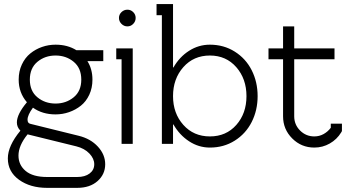

<svg xmlns="http://www.w3.org/2000/svg" viewBox="-20 -699 1716 933"><path d="M127.9 -97.2 362.8 -39.1Q420.4 -24.9 455.8 13.7Q491.2 52.2 491.2 99.1Q491.2 147.9 454.1 180.9Q417 213.9 355 213.9H209Q127 213.9 72.5 174.6Q18.1 135.3 18.1 70.8Q18.1 9.8 79.1 -64Q62 -81.1 62 -104Q62 -144 110.8 -202.1Q70.8 -248.5 70.8 -312Q70.8 -352.5 86.2 -385.5Q101.6 -418.5 127.2 -439.2Q152.8 -460 184.3 -470.9Q215.8 -481.9 250 -481.9Q308.1 -481.9 351.1 -455.1H481.9V-401.9H404.8Q429.2 -363.3 429.2 -312Q429.2 -271.5 413.8 -238.5Q398.4 -205.6 372.8 -185.3Q347.2 -165 315.7 -154.1Q284.2 -143.1 250 -143.1Q186 -143.1 140.1 -175.8Q113.8 -140.1 113.8 -117.2Q113.8 -100.1 127.9 -97.2ZM125 -312Q125 -256.3 161.9 -226.1Q198.7 -195.8 250 -195.8Q300.8 -195.8 337.9 -226.1Q375 -256.3 375 -312Q375 -368.2 338.1 -398.7Q301.3 -429.2 250 -429.2Q198.7 -429.2 161.9 -398.7Q125 -368.2 125 -312ZM113.8 -45.9Q69.8 8.3 69.8 57.1Q69.8 102.5 104.7 131.8Q139.6 161.1 209 161.1H355Q393.1 161.1 415.5 144Q438 127 438 99.1Q438 71.8 414.3 46.9Q390.6 22 351.1 12.2L115.2 -45.9Z M570.3 -640.1Q582.5 -651.9 599.1 -651.9Q615.7 -651.9 627.4 -640.1Q639.2 -628.4 639.2 -611.8Q639.2 -595.2 627.4 -583Q615.7 -570.8 599.1 -570.8Q582.5 -570.8 570.3 -583Q558.1 -595.2 558.1 -611.8Q558.1 -628.4 570.3 -640.1ZM570.8 -411.1H544.9V-463.9H625V0H570.8Z M766.6 -625H740.7V-679.2H820.8V-371.1H822.8Q852.1 -422.4 898.7 -452.1Q945.3 -481.9 1000 -481.9Q1067.4 -481.9 1120.8 -448.2Q1174.3 -414.6 1203.1 -357.7Q1231.9 -300.8 1231.9 -231.9Q1231.9 -163.1 1203.1 -106.2Q1174.3 -49.3 1120.8 -15.6Q1067.4 18.1 1000 18.1Q945.3 18.1 898.7 -12.5Q852.1 -43 822.8 -94.2H820.8V0H766.6ZM820.8 -231.9Q820.8 -148.4 870.8 -92.3Q920.9 -36.1 1000 -36.1Q1079.1 -36.1 1128.4 -92Q1177.7 -147.9 1177.7 -231.9Q1177.7 -315.9 1128.2 -372.6Q1078.6 -429.2 1000 -429.2Q920.9 -429.2 870.8 -372.6Q820.8 -315.9 820.8 -231.9Z M1355.5 -570.8H1409.7V-463.9H1605.5V-411.1H1409.7V-133.8Q1409.7 -93.3 1438.2 -64.7Q1466.8 -36.1 1507.3 -36.1Q1531.7 -36.1 1552.5 -47.6Q1573.2 -59.1 1587.4 -78.1V-98.1H1641.6V-62L1637.7 -55.2Q1617.2 -21.5 1582.5 -1.7Q1547.9 18.1 1507.3 18.1Q1444.3 18.1 1399.9 -26.4Q1355.5 -70.8 1355.5 -133.8V-411.1H1284.7V-463.9H1355.5Z"/></svg>

Font: Rawengulk
Style: Demibold
Weight: 600
Version: Version 0.92